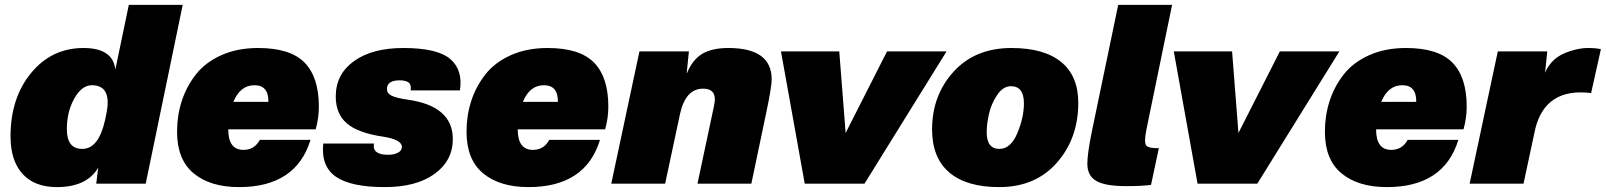

<svg xmlns="http://www.w3.org/2000/svg" viewBox="-20 -750 6557 784"><path d="M726 -730 575 0H373L381 -65Q334 14 212 14Q121 14 72 -40Q23 -94 23 -193Q23 -350 107 -452Q191 -554 321 -554Q441 -554 451 -466L506 -730ZM253 -222Q253 -142 316 -142Q383 -142 409 -260L415 -289Q437 -402 355 -402Q314 -402 283.5 -348Q253 -294 253 -222Z M1034 -554Q1165 -554 1223.5 -494.5Q1282 -435 1282 -315Q1282 -268 1269 -222H912Q912 -138 974 -138Q1019 -138 1041 -179H1248Q1189 14 956 14Q839 14 771 -42Q703 -98 703 -212Q703 -278 722 -337Q741 -396 779.5 -445.5Q818 -495 883.5 -524.5Q949 -554 1034 -554ZM933 -334H1076Q1077 -402 1019 -402Q961 -402 933 -334Z M1627 -554Q1766 -554 1818.5 -509Q1871 -464 1858 -381H1657Q1660 -405 1648 -413.5Q1636 -422 1612 -422Q1560 -422 1560 -386Q1560 -369 1578.5 -359.5Q1597 -350 1645 -343Q1829 -317 1829 -182Q1829 -94 1754.5 -40Q1680 14 1551 14Q1413 14 1351.5 -28.5Q1290 -71 1300 -164H1507Q1503 -140 1518 -129Q1533 -118 1564 -118Q1589 -118 1605 -126.5Q1621 -135 1621 -150Q1621 -180 1544 -192Q1442 -207 1396.5 -246Q1351 -285 1351 -356Q1351 -447 1425.5 -500.5Q1500 -554 1627 -554Z M2216 -554Q2347 -554 2405.5 -494.5Q2464 -435 2464 -315Q2464 -268 2451 -222H2094Q2094 -138 2156 -138Q2201 -138 2223 -179H2430Q2371 14 2138 14Q2021 14 1953 -42Q1885 -98 1885 -212Q1885 -278 1904 -337Q1923 -396 1961.5 -445.5Q2000 -495 2065.5 -524.5Q2131 -554 2216 -554ZM2115 -334H2258Q2259 -402 2201 -402Q2143 -402 2115 -334Z M2793 -540 2784 -451H2785Q2808 -507 2848 -530.5Q2888 -554 2954 -554Q3131 -554 3131 -426Q3131 -394 3108 -286L3048 0H2828L2895 -315Q2899 -335 2899 -344Q2899 -388 2851 -388Q2780 -388 2757 -286L2696 0H2476L2591 -540Z M3845 -540 3510 0H3266L3169 -540H3407L3433 -207L3602 -540Z M4009 -210Q4009 -142 4061 -142Q4107 -142 4134 -206Q4161 -270 4161 -328Q4161 -398 4108 -398Q4076 -398 4052 -362.5Q4028 -327 4018.5 -285.5Q4009 -244 4009 -210ZM3786 -221Q3786 -361 3874 -457.5Q3962 -554 4110 -554Q4243 -554 4313 -497Q4383 -440 4383 -330Q4383 -185 4295.5 -85.5Q4208 14 4060 14Q3926 14 3856 -46Q3786 -106 3786 -221Z M4661 -220Q4651 -169 4660 -156.5Q4669 -144 4712 -145L4680 5Q4643 10 4578 10Q4492 10 4456 -11.5Q4420 -33 4420 -81Q4420 -123 4438 -211L4546 -730H4766Z M5449 -540 5114 0H4870L4773 -540H5011L5037 -207L5206 -540Z M5721 -554Q5852 -554 5910.5 -494.5Q5969 -435 5969 -315Q5969 -268 5956 -222H5599Q5599 -138 5661 -138Q5706 -138 5728 -179H5935Q5876 14 5643 14Q5526 14 5458 -42Q5390 -98 5390 -212Q5390 -278 5409 -337Q5428 -396 5466.5 -445.5Q5505 -495 5570.5 -524.5Q5636 -554 5721 -554ZM5620 -334H5763Q5764 -402 5706 -402Q5648 -402 5620 -334Z M6462 -554Q6499 -554 6517 -549L6477 -370Q6291 -393 6249 -224L6201 0H5981L6096 -540H6298L6289 -453Q6302 -484 6327 -507Q6352 -529 6392 -541.5Q6432 -554 6462 -554Z"/></svg>

Font: Nacelle Black
Style: Italic
Weight: 900
Italic angle: -12°
Designer: Sora Sagano
Foundry: Sora Sagano
Version: Version 1.000;FEAKit 1.0